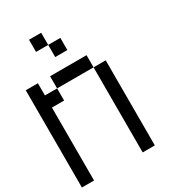

<svg xmlns="http://www.w3.org/2000/svg" viewBox="-218 -1029 1018 1140"><g transform="rotate(-30 291.5 -458.5)"><path d="M0 0V-666.7H83.3V-583.3H166.7V-500H83.3V0ZM250 -916.7V-833.3H166.7V-916.7ZM166.7 -583.3V-666.7H416.7V-583.3ZM250 -833.3H333.3V-750H250ZM416.7 0V-583.3H500V0Z"/></g></svg>

Font: Galmuri11 Regular
Style: Regular
Weight: 400
Designer: Minseo Lee (Quiple)
Version: Version 2.356;hotconv 1.1.0;makeotfexe 2.6.0 DEVELOPMENT